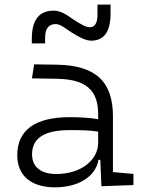

<svg xmlns="http://www.w3.org/2000/svg" viewBox="-20 -801 626 831"><path d="M418.9 4.9 557.6 0V-48.3L468.8 -56.2V-297.4C468.8 -448.7 393.6 -518.6 224.6 -521L127.9 -522.5L118.2 -461.9L228 -460C350.1 -457.5 404.8 -412.6 404.8 -307.1V-285.2C371.1 -291 328.1 -293.9 281.7 -293.9C132.3 -293.9 54.7 -237.8 54.7 -129.4C54.7 -41 114.3 9.8 218.3 9.8C319.3 9.8 394.5 -37.1 406.2 -109.4H414.1ZM404.8 -231.4V-182.6C404.8 -108.9 331.5 -47.9 223.6 -47.9C156.7 -47.9 118.7 -78.6 118.7 -133.3C118.7 -203.1 172.4 -237.8 279.8 -237.8C320.3 -237.8 366.7 -237.8 404.8 -231.4ZM117.7 -613.3H175.3V-637.7C175.3 -677.2 190.4 -696.8 221.2 -696.8C242.2 -696.8 264.6 -676.8 286.6 -662.6C321.3 -640.6 350.6 -625 374.5 -625C430.7 -625 458.5 -664.1 458.5 -742.2V-781.2H401.9V-737.3C401.9 -701.2 390.6 -683.1 368.7 -683.1C352.5 -683.1 327.6 -696.3 292.5 -720.2C265.6 -739.3 241.2 -754.9 212.4 -754.9C148.9 -754.9 117.7 -714.4 117.7 -632.8Z"/></svg>

Font: Cascadia Mono Light
Style: Regular
Weight: 300
Monospace: yes
Designer: Aaron Bell
Foundry: Saja Typeworks
Version: Version 2404.023